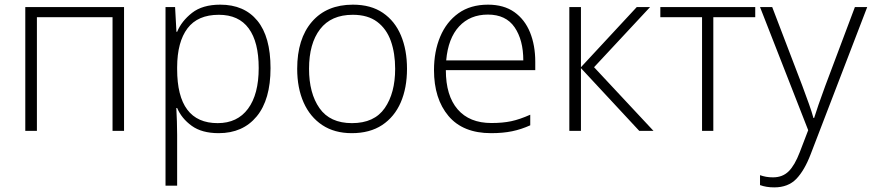

<svg xmlns="http://www.w3.org/2000/svg" viewBox="-20 -561 3737 823"><path d="M511.7 -530.8V0H462.4V-487.3H138.2V0H88.4V-530.8Z M924.3 -541Q1026.9 -541 1083.3 -472.2Q1139.6 -403.3 1139.6 -269Q1139.6 -133.8 1080.3 -62Q1021 9.8 917.5 9.8Q845.2 9.8 801.8 -21.7Q758.3 -53.2 739.3 -98.1H735.8Q737.3 -70.3 738.3 -40Q739.3 -9.8 739.3 17.1V234.9H689.5V-530.8H730.5L736.3 -424.8H739.3Q758.3 -470.7 803.2 -505.9Q848.1 -541 924.3 -541ZM918 -497.6Q827.6 -497.6 783.7 -439.5Q739.7 -381.3 739.3 -272.9V-264.6Q739.3 -33.2 913.1 -33.2Q997.6 -33.2 1043.2 -95Q1088.9 -156.7 1088.9 -269.5Q1088.9 -380.9 1046.1 -439.2Q1003.4 -497.6 918 -497.6Z M1724.6 -266.1Q1724.6 -184.1 1697.8 -122.1Q1670.9 -60.1 1618.2 -25.1Q1565.4 9.8 1487.8 9.8Q1413.6 9.8 1361.3 -24.9Q1309.1 -59.6 1281.5 -121.6Q1253.9 -183.6 1253.9 -266.1Q1253.9 -394.5 1317.1 -467.8Q1380.4 -541 1492.7 -541Q1569.8 -541 1621.3 -505.9Q1672.9 -470.7 1698.7 -408.9Q1724.6 -347.2 1724.6 -266.1ZM1304.7 -266.1Q1304.7 -161.1 1349.6 -97.2Q1394.5 -33.2 1488.8 -33.2Q1584.5 -33.2 1629.2 -97.7Q1673.8 -162.1 1673.8 -266.1Q1673.8 -333 1655.3 -385.3Q1636.7 -437.5 1596.7 -467.5Q1556.6 -497.6 1492.2 -497.6Q1399.4 -497.6 1352.1 -436Q1304.7 -374.5 1304.7 -266.1Z M2071.8 -541Q2139.6 -541 2184.6 -509.3Q2229.5 -477.5 2252 -422.1Q2274.4 -366.7 2274.4 -295.9V-260.3H1891.1Q1891.1 -150.9 1941.7 -92.3Q1992.2 -33.7 2086.4 -33.7Q2135.3 -33.7 2171.6 -41.5Q2208 -49.3 2252.9 -69.3V-23.9Q2213.9 -6.3 2174.8 1.7Q2135.7 9.8 2085 9.8Q1964.4 9.8 1902.3 -64Q1840.3 -137.7 1840.3 -260.7Q1840.3 -340.3 1866.9 -403.8Q1893.6 -467.3 1945.1 -504.2Q1996.6 -541 2071.8 -541ZM2071.3 -498.5Q1995.1 -498.5 1948 -447.8Q1900.9 -397 1892.6 -302.2H2223.1Q2223.1 -389.6 2185.8 -444.1Q2148.4 -498.5 2071.3 -498.5Z M2709.5 -530.8H2766.6L2526.4 -272.9L2781.2 0H2720.2L2470.2 -269V0H2420.4V-530.8H2470.2V-272.9Z M3217.3 -487.3H3037.6V0H2989.3V-487.3H2810.5V-530.8H3217.3Z M3237.8 -530.8H3290L3418.9 -193.8Q3435.5 -148.9 3447.8 -114.7Q3460 -80.6 3466.8 -55.2H3469.7Q3476.6 -77.6 3488.8 -113Q3501 -148.4 3517.1 -191.9L3644.5 -530.8H3697.3L3455.1 99.6Q3428.7 168.9 3393.6 205.6Q3358.4 242.2 3298.8 242.2Q3280.8 242.2 3266.1 239.7Q3251.5 237.3 3237.8 232.4V189.9Q3250.5 194.3 3263.9 196.8Q3277.3 199.2 3293.5 199.2Q3334.5 199.2 3360.6 173.3Q3386.7 147.5 3408.2 91.3L3444.3 -2.9Z"/></svg>

Font: Open Sans Light
Style: Regular
Weight: 300
Designer: Monotype Design Team
Foundry: Monotype Imaging Inc.
Version: Version 3.000; ttfautohint (v1.8.4)